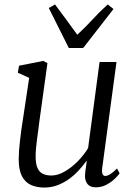

<svg xmlns="http://www.w3.org/2000/svg" viewBox="-20 -832 606 862"><path d="M179 10Q144 10 118.2 -2Q92.5 -14 78.2 -41.8Q64 -69.5 64 -117.5Q64 -134 65.5 -156Q67 -178 70 -202.5Q73 -227 76 -250.5Q79 -274 82.5 -293.5L111 -482.5L60 -505.5L65.5 -537L174.5 -558.5L193 -548.5L157 -289Q154.5 -268.5 151.8 -247.8Q149 -227 146.2 -206.8Q143.5 -186.5 141.8 -167Q140 -147.5 140 -130Q140 -95.5 148.8 -76.8Q157.5 -58 173.5 -51Q189.5 -44 211 -44Q239.5 -44 270.2 -61.8Q301 -79.5 328.8 -107.5Q356.5 -135.5 375.5 -167L427 -553.5H503L439 -78.5Q436.5 -60.5 440.2 -51.2Q444 -42 452 -42Q462 -42 475 -50Q488 -58 505.5 -75.5L517 -54Q512.5 -46.5 497.2 -31.2Q482 -16 459.5 -3.5Q437 9 410.5 9Q382.5 9 370.5 -9Q358.5 -27 362.5 -55Q362.5 -57 363.2 -63Q364 -69 365.2 -77.5Q366.5 -86 367.5 -94.5Q368.5 -103 369.5 -109.5L368.5 -110Q352 -87 332 -65.5Q312 -44 288 -27Q264 -10 236.8 0Q209.5 10 179 10ZM289 -616.5 199 -796 227 -812Q251.5 -779 276.5 -745.2Q301.5 -711.5 327 -676Q363.5 -709.5 394.2 -743.2Q425 -777 463.5 -812L489.5 -791.5L353.5 -616.5Z"/></svg>

Font: Merriweather 36pt Light
Style: Italic
Weight: 300
Italic angle: -7.8°
Version: Version 2.101